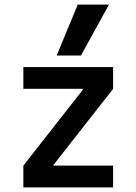

<svg xmlns="http://www.w3.org/2000/svg" viewBox="-20 -810 590 830"><path d="M81 0V-94L338 -422V-426H81V-520H469V-426L212 -98V-94H469V0ZM330 -570H225L316 -790H451Z"/></svg>

Font: M PLUS Code Latin SemiExpanded Medium
Style: Regular
Weight: 500
Width: 6
Designer: Coji Morishita
Foundry: UNDERFOREST DESIGN
Version: Version 1.002; ttfautohint (v1.8.3)